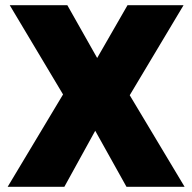

<svg xmlns="http://www.w3.org/2000/svg" viewBox="-20 -720 741 740"><path d="M9.5 0 223 -356 17.5 -700H239.5L354.5 -496.5L471.5 -700H687.5L480 -353L691.5 0H467.5L347 -216L228 0Z"/></svg>

Font: Geologica ExtraBold
Style: Regular
Weight: 800
Designer: Sindre Bremnes, Frode Helland
Foundry: Monokrom Skriftforlag AS
Version: Version 1.010;gftools[0.9.28]